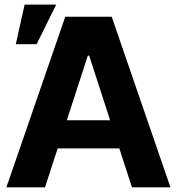

<svg xmlns="http://www.w3.org/2000/svg" viewBox="-20 -799 754 819"><path d="M354.5 -561.5 265.1 -286.1H449.7L360.4 -561.5ZM7.3 0 258.3 -727.5H456.5L707 0H543L488.8 -166H226.1L171.9 0ZM47.4 -610.4 85 -779.3H219.7L136.2 -610.4Z"/></svg>

Font: Inter Tight Stencil
Style: Bold
Weight: 700
Designer: Rasmus Andersson
Foundry: rsms
Version: Version 3.004;Glyphs 3.1.2 (3151)